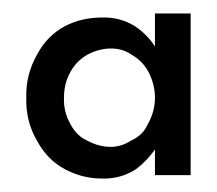

<svg xmlns="http://www.w3.org/2000/svg" viewBox="-20 -725 322 285"><path d="M210 -465H263V-705H210V-656Q200 -672 182 -685Q159 -700 131 -699Q101 -699 76 -686Q50 -672 35 -644Q18 -614 19 -580Q18 -545 35 -516Q50 -488 76 -474Q102 -460 131 -460Q159 -459 182 -474Q197 -485 210 -503ZM199 -540Q192 -524 174 -516Q160 -507 144 -507Q127 -507 110 -516Q94 -523 85 -540Q74 -559 75 -580Q75 -602 85 -619Q94 -635 110 -644Q127 -653 145 -653Q162 -653 175 -644Q191 -635 200 -619Q210 -600 210 -580Q210 -559 199 -540Z"/></svg>

Font: NM-font
Style: Medium
Weight: 500
Designer: ""
Foundry: ""
Version: ""